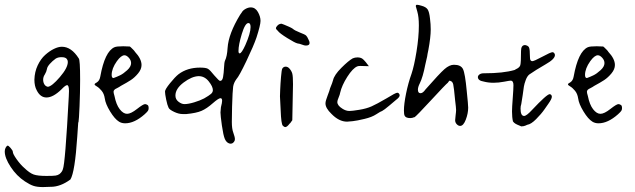

<svg xmlns="http://www.w3.org/2000/svg" viewBox="-86 -633 2617 791"><path d="M168.9 -440.4Q154.3 -440.4 136.2 -431.6Q118.2 -422.9 100.1 -406.7Q82 -390.6 69.3 -363.8Q56.6 -336.9 55.7 -304.7Q55.7 -278.3 65.4 -260.7Q80.1 -231.4 105.5 -231.4Q132.8 -231.4 167 -264.6Q183.6 -282.2 190.4 -282.2Q198.2 -282.2 198.2 -257.8Q198.2 -249 197.3 -234.4Q182.6 43 172.9 64.5Q169.9 75.2 159.2 84Q152.3 88.9 143.1 90.3Q133.8 91.8 105.5 91.8Q69.3 91.8 52.7 85.9Q36.1 80.1 13.7 58.6Q-2 44.9 -17.6 22.9Q-33.2 1 -33.2 -7.8Q-33.2 -12.7 -42 -22.9Q-50.8 -33.2 -54.7 -33.2Q-54.7 -33.2 -57.6 -31.2Q-60.5 -29.3 -63.5 -22.9Q-66.4 -16.6 -66.4 -8.8Q-66.4 17.6 -42 54.7Q-17.6 91.8 16.6 114.3Q37.1 127.9 52.2 132.8Q67.4 137.7 90.8 137.7Q102.5 137.7 120.1 136.7Q121.1 136.7 123 136.7Q163.1 136.7 204.1 106.4Q222.7 76.2 232.4 -71.3Q235.4 -112.3 236.3 -128.9Q236.3 -128.9 237.3 -128.9Q239.3 -138.7 241.7 -195.3Q244.1 -252 244.1 -304.7Q244.1 -387.7 238.3 -392.6Q208 -440.4 168.9 -440.4ZM167 -397.5Q184.6 -397.5 189.5 -389.6Q193.4 -384.8 193.4 -377.9Q193.4 -353.5 160.6 -315.4Q127.9 -277.3 111.3 -275.4Q101.6 -277.3 96.7 -285.6Q91.8 -293.9 91.8 -304.7Q91.8 -316.4 98.6 -326.2Q105.5 -337.9 107.4 -348.6Q108.4 -357.4 119.1 -369.6Q129.9 -381.8 143.6 -391.6Q153.3 -397.5 167 -397.5Z M511.7 -204.1Q503.9 -204.1 478.5 -184.1Q453.1 -164.1 437.5 -164.1Q421.9 -164.1 407.2 -183.1Q392.6 -202.1 385.7 -237.3Q381.8 -250 381.8 -254.9Q381.8 -263.7 395.5 -269.5Q405.3 -274.4 412.1 -279.3Q437.5 -293 453.1 -303.2Q468.8 -313.5 482.9 -330.6Q497.1 -347.7 497.1 -365.2Q497.1 -390.6 469.7 -419.9Q469.7 -420.9 464.4 -426.8Q459 -432.6 453.6 -437.5Q448.2 -442.4 448.2 -441.4Q421.9 -442.4 421.9 -442.4Q394.5 -442.4 385.7 -438.5Q345.7 -420.9 327.1 -317.4Q324.2 -300.8 313.5 -293.9Q303.7 -289.1 303.7 -285.2Q303.7 -282.2 313 -276.9Q322.3 -271.5 332.5 -259.3Q342.8 -247.1 345.7 -227.5Q348.6 -205.1 367.7 -173.8Q386.7 -142.6 404.3 -131.8Q415 -125 429.7 -125Q467.8 -125 509.8 -162.1Q520.5 -171.9 523.4 -176.3Q526.4 -180.7 526.4 -187.5Q526.4 -199.2 520.5 -201.2Q515.6 -204.1 511.7 -204.1ZM426.8 -405.3Q435.5 -405.3 444.8 -395Q454.1 -384.8 454.1 -373Q454.1 -358.4 438 -343.8Q421.9 -329.1 408.7 -322.8Q395.5 -316.4 381.8 -311.5Q374 -311.5 374 -324.2Q374 -350.6 395.5 -380.9Q413.1 -405.3 426.8 -405.3Z M947.3 -602.5Q936.5 -602.5 925.3 -596.2Q914.1 -589.8 910.2 -582Q908.2 -579.1 903.3 -572.3Q855.5 -494.1 851.6 -435.5Q849.6 -400.4 840.8 -382.8Q837.9 -376 836.9 -354Q835.9 -332 833 -315.9Q830.1 -299.8 821.3 -299.8Q820.3 -299.8 820.3 -299.8Q816.4 -299.8 796.9 -322.3Q779.3 -344.7 770.5 -349.6Q761.7 -354.5 738.3 -354.5Q685.5 -354.5 649.4 -327.1Q634.8 -315.4 614.3 -290Q593.8 -264.6 593.8 -255.9Q593.8 -246.1 598.6 -222.7Q603.5 -199.2 608.4 -189.5Q611.3 -181.6 631.8 -171.9Q650.4 -163.1 667 -163.1Q672.9 -163.1 681.6 -163.1Q722.7 -167 744.1 -176.3Q765.6 -185.5 791 -208Q814.5 -228.5 822.3 -228.5Q829.1 -228.5 829.1 -217.8Q829.1 -210 824.2 -191.4Q824.2 -191.4 822.3 -169.9Q822.3 -157.2 828.1 -116.2Q834 -75.2 840.3 -60.5Q846.7 -45.9 858.4 -42Q858.4 -42 864.3 -41Q866.2 -41 869.6 -42Q873 -43 877.4 -47.9Q881.8 -52.7 881.8 -59.6Q881.8 -68.4 875 -86.9Q869.1 -102.5 869.1 -130.9Q869.1 -140.6 870.1 -193.4Q872.1 -259.8 874.5 -275.9Q877 -292 887.7 -306.6Q899.4 -319.3 929.2 -381.8Q959 -444.3 970.7 -478.5Q987.3 -530.3 987.3 -546.9Q987.3 -564.5 976.6 -583.5Q965.8 -602.5 947.3 -602.5ZM937.5 -538.1Q946.3 -538.1 946.3 -521.5Q946.3 -496.1 924.8 -447.3Q909.2 -413.1 901.4 -413.1Q896.5 -413.1 896.5 -422.9Q896.5 -448.2 910.2 -493.2Q923.8 -538.1 937.5 -538.1ZM791 -261.7Q791 -252.9 783.2 -246.1Q775.4 -239.3 754.9 -227.5Q738.3 -218.8 713.9 -211.4Q689.5 -204.1 673.8 -204.1Q662.1 -204.1 649.4 -213.9Q636.7 -223.6 636.7 -239.3Q636.7 -267.6 670.4 -293Q704.1 -318.4 732.4 -319.3Q756.8 -319.3 773.9 -297.9Q791 -276.4 791 -261.7Z M1058.6 -505.9Q1065.4 -496.1 1097.7 -476.1Q1129.9 -456.1 1139.6 -454.1Q1148.4 -453.1 1158.2 -449.2Q1168 -445.3 1173.8 -445.3Q1189.5 -445.3 1189.5 -456.1Q1189.5 -461.9 1184.6 -470.7Q1179.7 -482.4 1174.8 -486.8Q1169.9 -491.2 1149.4 -499Q1127 -507.8 1120.1 -514.6Q1114.3 -518.6 1104.5 -522.9Q1094.7 -527.3 1085 -531.2Q1075.2 -535.2 1074.2 -535.2Q1064.5 -535.2 1057.6 -528.3Q1050.8 -521.5 1050.8 -516.6Q1050.8 -512.7 1058.6 -505.9ZM1106.4 -350.6Q1099.6 -358.4 1090.8 -358.4Q1082 -358.4 1077.1 -350.6Q1074.2 -345.7 1071.8 -316.9Q1069.3 -288.1 1068.4 -264.6Q1067.4 -241.2 1067.4 -236.3Q1067.4 -227.5 1070.3 -178.7Q1072.3 -122.1 1079.1 -115.2Q1085 -109.4 1088.9 -109.4Q1096.7 -109.4 1107.4 -124Q1108.4 -123 1118.2 -137.7Q1121.1 -267.6 1121.1 -286.1Q1121.1 -318.4 1118.2 -329.6Q1115.2 -340.8 1106.4 -350.6Z M1560.5 -240.2Q1560.5 -244.1 1557.6 -247.6Q1554.7 -251 1550.8 -251Q1543.9 -251 1505.9 -227.5Q1465.8 -204.1 1444.8 -194.8Q1423.8 -185.5 1394.5 -180.7Q1365.2 -175.8 1353.5 -175.8Q1338.9 -175.8 1324.2 -185.5Q1303.7 -198.2 1303.7 -212.9Q1303.7 -218.8 1309.1 -231.4Q1314.5 -244.1 1315.4 -251Q1322.3 -281.2 1344.7 -316.4Q1367.2 -351.6 1385.7 -359.4Q1388.7 -361.3 1399.4 -361.3Q1404.3 -361.3 1416 -360.8Q1427.7 -360.4 1430.7 -360.4Q1432.6 -360.4 1433.6 -360.4Q1430.7 -365.2 1420.9 -377Q1411.1 -388.7 1406.2 -391.6Q1398.4 -396.5 1386.7 -396.5Q1376 -396.5 1367.2 -392.6Q1349.6 -382.8 1320.3 -353.5Q1291 -324.2 1286.1 -302.7Q1282.2 -289.1 1277.8 -279.3Q1273.4 -269.5 1270.5 -257.8Q1267.6 -250 1263.7 -239.3Q1259.8 -228.5 1257.3 -220.7Q1254.9 -212.9 1254.9 -207Q1254.9 -187.5 1279.3 -164.1Q1310.5 -131.8 1343.8 -131.8Q1349.6 -131.8 1367.2 -133.8Q1384.8 -135.7 1415.5 -143.1Q1446.3 -150.4 1463.9 -162.1Q1483.4 -174.8 1488.3 -175.8Q1496.1 -179.7 1518.1 -198.2Q1540 -216.8 1545.9 -221.7Q1560.5 -232.4 1560.5 -240.2Z M1627 -607.4Q1627 -606.4 1633.3 -585Q1639.6 -563.5 1639.6 -528.3Q1639.6 -480.5 1629.9 -420.4Q1620.1 -360.4 1609.4 -329.1Q1595.7 -291 1586.9 -247.6Q1578.1 -204.1 1578.1 -177.7Q1578.1 -162.1 1581.1 -156.2Q1585.9 -146.5 1604.5 -146.5Q1612.3 -146.5 1621.1 -150.4Q1621.1 -150.4 1621.1 -149.4Q1630.9 -156.2 1689.5 -219.7Q1748 -283.2 1759.8 -293Q1759.8 -293.9 1760.7 -294.9Q1764.6 -300.8 1767.6 -300.8Q1768.6 -300.8 1768.6 -299.8Q1778.3 -297.9 1781.2 -285.2Q1784.2 -272.5 1789.1 -218.8Q1793 -188.5 1793 -179.7Q1793 -172.9 1791 -157.7Q1789.1 -142.6 1789.1 -137.7Q1789.1 -128.9 1794.9 -122.1Q1801.8 -114.3 1809.6 -114.3Q1823.2 -114.3 1833 -140.1Q1842.8 -166 1842.8 -189.5Q1842.8 -201.2 1836.9 -257.8Q1830.1 -331.1 1821.3 -348.6Q1812.5 -366.2 1784.2 -366.2Q1765.6 -366.2 1745.1 -348.1Q1724.6 -330.1 1667 -264.6Q1656.2 -249 1646.5 -249Q1635.7 -249 1635.7 -263.7Q1635.7 -274.4 1643.6 -290Q1656.2 -315.4 1666 -366.2Q1670.9 -387.7 1673.8 -400.4Q1674.8 -409.2 1678.7 -426.8Q1688.5 -479.5 1688.5 -511.7Q1688.5 -533.2 1685.5 -556.6Q1682.6 -584 1675.8 -594.2Q1668.9 -604.5 1650.4 -609.4Q1637.7 -613.3 1631.8 -613.3Q1627 -613.3 1627 -607.4Z M2190.4 -418Q2182.6 -418 2148.4 -399.4Q2114.3 -380.9 2106.4 -380.9Q2103.5 -380.9 2100.1 -384.3Q2096.7 -387.7 2096.7 -412.1Q2096.7 -436.5 2090.8 -441.4Q2088.9 -443.4 2085.9 -444.8Q2083 -446.3 2080.1 -446.8Q2077.1 -447.3 2077.1 -447.3Q2060.5 -447.3 2060.5 -422.9Q2060.5 -375 2057.6 -364.7Q2054.7 -354.5 2039.1 -347.7Q2034.2 -344.7 2034.2 -344.7Q1987.3 -331.1 1909.2 -331.1Q1908.2 -331.1 1907.7 -331.1Q1907.2 -331.1 1907.2 -331.1Q1895.5 -331.1 1889.2 -326.2Q1882.8 -321.3 1882.8 -315.4Q1882.8 -300.8 1907.2 -296.9Q1925.8 -292 1947.3 -292Q1967.8 -292 1990.7 -296.4Q2013.7 -300.8 2017.6 -300.8Q2029.3 -300.8 2029.3 -282.2Q2029.3 -267.6 2026.4 -229Q2023.4 -190.4 2023.4 -173.8Q2023.4 -149.4 2027.3 -132.8Q2031.2 -127 2038.1 -123Q2044.9 -119.1 2052.7 -116.2Q2060.5 -113.3 2061.5 -112.3Q2066.4 -112.3 2071.3 -113.3Q2076.2 -114.3 2079.1 -115.7Q2082 -117.2 2084.5 -118.2Q2086.9 -119.1 2086.9 -119.1Q2101.6 -121.1 2122.6 -142.1Q2143.6 -163.1 2157.2 -182.6Q2158.2 -184.6 2172.9 -205.1Q2187.5 -225.6 2187.5 -234.4Q2187.5 -239.3 2184.6 -242.2Q2181.6 -245.1 2178.7 -245.1Q2167 -245.1 2105.5 -179.7Q2083 -155.3 2073.2 -155.3Q2058.6 -155.3 2058.6 -185.5Q2058.6 -196.3 2061.5 -204.1Q2063.5 -213.9 2067.4 -241.2Q2070.3 -264.6 2072.3 -276.4Q2074.2 -288.1 2080.1 -303.7Q2085.9 -319.3 2094.7 -326.2Q2118.2 -342.8 2162.1 -368.2Q2200.2 -389.6 2200.2 -406.2Q2200.2 -410.2 2197.3 -414.1Q2194.3 -418 2190.4 -418Z M2461.9 -204.1Q2454.1 -204.1 2428.7 -184.1Q2403.3 -164.1 2387.7 -164.1Q2372.1 -164.1 2357.4 -183.1Q2342.8 -202.1 2335.9 -237.3Q2332 -250 2332 -254.9Q2332 -263.7 2345.7 -269.5Q2355.5 -274.4 2362.3 -279.3Q2387.7 -293 2403.3 -303.2Q2418.9 -313.5 2433.1 -330.6Q2447.3 -347.7 2447.3 -365.2Q2447.3 -390.6 2419.9 -419.9Q2419.9 -420.9 2414.6 -426.8Q2409.2 -432.6 2403.8 -437.5Q2398.4 -442.4 2398.4 -441.4Q2372.1 -442.4 2372.1 -442.4Q2344.7 -442.4 2335.9 -438.5Q2295.9 -420.9 2277.3 -317.4Q2274.4 -300.8 2263.7 -293.9Q2253.9 -289.1 2253.9 -285.2Q2253.9 -282.2 2263.2 -276.9Q2272.5 -271.5 2282.7 -259.3Q2293 -247.1 2295.9 -227.5Q2298.8 -205.1 2317.9 -173.8Q2336.9 -142.6 2354.5 -131.8Q2365.2 -125 2379.9 -125Q2418 -125 2460 -162.1Q2470.7 -171.9 2473.6 -176.3Q2476.6 -180.7 2476.6 -187.5Q2476.6 -199.2 2470.7 -201.2Q2465.8 -204.1 2461.9 -204.1ZM2377 -405.3Q2385.7 -405.3 2395 -395Q2404.3 -384.8 2404.3 -373Q2404.3 -358.4 2388.2 -343.8Q2372.1 -329.1 2358.9 -322.8Q2345.7 -316.4 2332 -311.5Q2324.2 -311.5 2324.2 -324.2Q2324.2 -350.6 2345.7 -380.9Q2363.3 -405.3 2377 -405.3Z"/></svg>

Font: 辰宇落雁體 Thin Monospaced
Style: Regular
Weight: 100
Designer: Written by Liu, Wei-Chen; Created by Wang, Li-Yu.
Version: Version 1.000